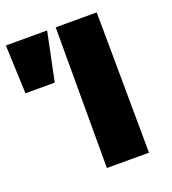

<svg xmlns="http://www.w3.org/2000/svg" viewBox="-157 -751 755 844"><g transform="rotate(-20 220.5 -329.0)"><path d="M199 -658H391L396 0H199ZM-25 -431 -34 -658H159L112 -431Z"/></g></svg>

Font: Ysabeau Heavy
Style: Regular
Weight: 800
Designer: Christian Thalmann (Catharsis Fonts)
Version: Version 0.003